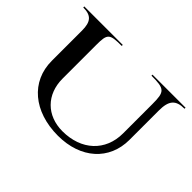

<svg xmlns="http://www.w3.org/2000/svg" viewBox="-124 -825 1055 1055"><g transform="rotate(45 403.5 -297.5)"><path d="M10 -592C72 -592 95 -566.2 95 -497V-262C95 -102.2 221.5 5 410 5C586.4 5 704 -100.2 704 -257V-485C704 -562.9 729.1 -592 797 -592V-600H540V-592C642.6 -592 654 -581.3 654 -485V-257C654 -120.8 556.4 -30 410 -30C287.9 -30 206 -112.3 206 -235V-497C206 -584 214.8 -592 309 -592V-600H10Z"/></g></svg>

Font: Prida01
Style: Bold
Weight: 700
Designer: gluk
Foundry: gluk
Version: Version 00.072